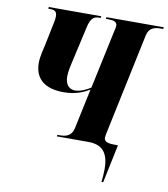

<svg xmlns="http://www.w3.org/2000/svg" viewBox="-98 -796 951 1088"><g transform="rotate(10 378.0 -252.0)"><path d="M560 210H570L616 -10H608C563 -10 536 -14 536 -40C536 -45 537 -51 538 -58L663 -651C673 -697 706 -704 741 -704H754L756 -714H426L424 -704H437C467 -704 489 -700 489 -675C489 -668 487 -661 483 -643L411 -306C385 -290 353 -274 322 -274C292 -274 265 -294 265 -345C265 -376 275 -414 277 -424L326 -641C338 -696 361 -704 384 -704H394L396 -714H94L93 -704H103C128 -704 143 -698 143 -668C143 -658 141 -644 139 -636L111 -499C106 -476 93 -430 93 -393C93 -298 155 -253 260 -253C329 -253 374 -274 408 -294L359 -63C349 -17 316 -9 281 -9H268L266 0H449C542 0 565 61 565 136C565 159 563 185 560 210Z"/></g></svg>

Font: Noto Serif Display Condensed Black
Style: Italic
Weight: 900
Width: 3
Italic angle: -12°
Designer: Monotype Design Team
Foundry: Monotype Imaging Inc.
Version: Version 2.009